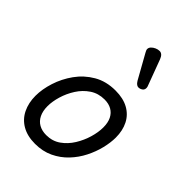

<svg xmlns="http://www.w3.org/2000/svg" viewBox="-251 -964 1091 1091"><g transform="rotate(45 294.5 -418.0)"><path d="M241 19Q179 19 136 -6Q93 -31 71.5 -75.5Q50 -120 50 -176Q50 -229 69 -288.5Q88 -348 125.5 -400.5Q163 -453 219.5 -486Q276 -519 351 -519Q413 -519 455.5 -495.5Q498 -472 519.5 -429.5Q541 -387 541 -331Q541 -291 529.5 -243.5Q518 -196 494.5 -149.5Q471 -103 435 -65Q399 -27 350.5 -4Q302 19 241 19ZM251 -61Q300 -61 337 -87Q374 -113 399 -153.5Q424 -194 437 -238.5Q450 -283 450 -321Q450 -360 437 -386Q424 -412 400 -425.5Q376 -439 343 -439Q293 -439 255 -413.5Q217 -388 191.5 -348Q166 -308 153 -264Q140 -220 140 -183Q140 -144 153.5 -116.5Q167 -89 192 -75Q217 -61 251 -61ZM430 -623Q423 -623 415.5 -628Q408 -633 400 -646L319 -791Q316 -797 313.5 -802Q311 -807 311 -813Q311 -824 320 -833.5Q329 -843 342.5 -849Q356 -855 369 -855Q392 -855 404 -823L461 -670Q463 -666 464 -661.5Q465 -657 465 -653Q465 -638 453.5 -630.5Q442 -623 430 -623Z"/></g></svg>

Font: Playwrite US Trad
Style: Regular
Weight: 400
Designer: Veronika Burian, José Scaglione
Foundry: TypeTogether
Version: Version 1.002